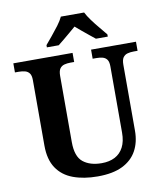

<svg xmlns="http://www.w3.org/2000/svg" viewBox="-99 -1012 945 1103"><g transform="rotate(-10 373.5 -460.5)"><path d="M381.7 10Q300.4 10 239 -12.8Q177.5 -35.6 143.8 -85.9Q110 -136.2 110 -217.7V-599.9Q110 -627 100.2 -639.8Q90.5 -652.6 74.3 -656.8Q58.1 -661 38.4 -661H16.2V-714H361.7V-661H339.4Q320.3 -661 303.9 -656.6Q287.5 -652.1 278 -638.6Q268.4 -625 268.4 -595.9V-210Q268.4 -125.9 308.8 -93.5Q349.1 -61 417.4 -61Q462.1 -61 494.5 -77.8Q526.8 -94.6 544.5 -128.7Q562.2 -162.7 562.2 -213.5V-599.9Q562.2 -627 552.8 -639.8Q543.3 -652.6 527.4 -656.8Q511.5 -661 491.8 -661H469.6V-714H731.6V-661H708.7Q689 -661 672.7 -656.6Q656.3 -652.1 646.7 -638.6Q637.2 -625 637.2 -595.9V-211.5Q637.2 -145 610 -95.2Q582.9 -45.5 526.7 -17.7Q470.4 10 381.7 10ZM221.9 -784Q237.9 -803 259.5 -829Q281.1 -855 301.4 -882Q321.7 -909 331.7 -931H467.3Q478.3 -909 498.2 -882Q518 -855 540.1 -829Q562.2 -803 577.2 -784V-771H508Q494.3 -782 474.2 -798.2Q454.1 -814.3 434.1 -831.1Q414 -847.9 399 -861Q384 -847.9 364 -831.1Q344 -814.3 324.7 -798.2Q305.4 -782 291 -771H221.9Z"/></g></svg>

Font: Noto Serif Lao
Style: Regular
Weight: 400
Designer: Monotype Design Team
Foundry: Monotype Imaging Inc.
Version: Version 2.003